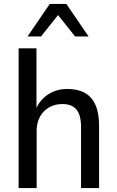

<svg xmlns="http://www.w3.org/2000/svg" viewBox="-20 -949 592 969"><path d="M74 0V-705H164V-393H159Q178 -442 220.5 -471Q263 -500 320 -500Q372 -500 407.5 -480.5Q443 -461 461.5 -420Q480 -379 480 -315V0H389V-309Q389 -349 378.5 -374.5Q368 -400 347 -412Q326 -424 295 -424Q258 -424 228.5 -407.5Q199 -391 182 -360.5Q165 -330 165 -290V0ZM119 -765 231 -929H315L427 -765H359L273 -873L187 -765Z"/></svg>

Font: Nunito Sans 10pt SemiCondensed Medium
Style: Regular
Weight: 500
Width: 4
Designer: Vernon Adams
Foundry: Vernon Adams
Version: Version 3.101;gftools[0.9.27]